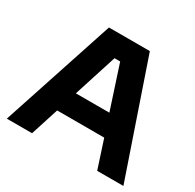

<svg xmlns="http://www.w3.org/2000/svg" viewBox="-157 -904 1097 1078"><g transform="rotate(30 391.0 -365.0)"><path d="M176.8 0H13.2L253.9 -730H519L769 0H599.1L540 -181.2H234.9ZM277.8 -316.9H495.1L403.8 -596.2H367.2Z"/></g></svg>

Font: Sora
Style: Bold
Weight: 700
Designer: Jonathan Barnbrook, Julián Moncada
Foundry: Barnbrook Fonts
Version: Version 2.000